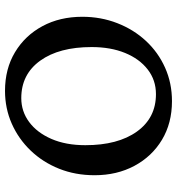

<svg xmlns="http://www.w3.org/2000/svg" viewBox="10 -705 707 767"><g transform="rotate(-90 363.5 -321.5)"><path d="M343 12Q255 12 188.5 -28Q122 -68 84.5 -138Q47 -208 47 -297Q47 -374 73 -439Q99 -504 145.5 -552.5Q192 -601 253 -628Q314 -655 384 -655Q472 -655 538.5 -615Q605 -575 642.5 -505.5Q680 -436 680 -346Q680 -272 654.5 -206.5Q629 -141 583.5 -92Q538 -43 476.5 -15.5Q415 12 343 12ZM371 -52Q427 -52 469.5 -85Q512 -118 535.5 -175.5Q559 -233 559 -309Q559 -439 504.5 -514.5Q450 -590 355 -590Q302 -590 259.5 -558.5Q217 -527 192 -469.5Q167 -412 167 -334Q167 -204 221.5 -128Q276 -52 371 -52Z"/></g></svg>

Font: Petrona SemiBold
Style: Regular
Weight: 600
Designer: Ringo R. Seeber
Foundry: Ringo R. Seeber
Version: Version 2.001; ttfautohint (v1.8.3)